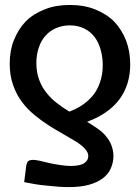

<svg xmlns="http://www.w3.org/2000/svg" viewBox="-20 -745 564 771"><path d="M258.3 -296.9Q284.2 -306.2 309.1 -322.3Q334 -338.9 352.1 -360.4Q370.1 -381.8 381.3 -413.6Q392.6 -444.8 392.6 -483.9Q392.6 -514.6 384.3 -544.9Q376 -575.2 359.9 -596.2Q343.3 -618.2 318.4 -630.4Q293 -643.1 259.8 -643.1Q231.4 -643.1 205.6 -632.3Q181.2 -622.1 163.6 -602.5Q146 -583.5 136.2 -555.2Q126 -525.4 126 -492.2Q126 -454.6 137.2 -424.8Q148.4 -394.5 166.5 -372.6Q185.1 -348.6 208.5 -331.1Q229.5 -314.5 258.3 -296.9ZM77.1 -13.7 85.4 -79.6Q87.9 -93.8 94.2 -98.6Q100.6 -103 113.8 -103Q122.1 -103 138.7 -99.6Q143.6 -98.6 155.8 -95.5Q168 -92.3 175.8 -90.8Q191.9 -86.9 220.2 -82.5Q245.1 -78.6 263.7 -78.6Q301.3 -78.6 318.4 -89.8Q334.5 -101.1 334.5 -118.2Q334.5 -133.3 320.8 -147.9Q306.6 -163.1 285.6 -176.3Q274.4 -183.1 234.9 -206.1Q198.7 -226.6 176.8 -240.7Q145.5 -260.7 119.1 -282.7Q88.9 -307.6 68.4 -335.4Q45.9 -365.2 32.7 -403.3Q19 -441.9 19 -488.8Q19 -542.5 36.1 -584.5Q53.7 -628.4 83.5 -659.2Q113.8 -689.5 159.7 -707.5Q203.6 -725.1 259.8 -725.1Q317.9 -725.1 362.8 -707Q409.7 -688 439 -657.7Q469.2 -626 486.3 -582Q502.9 -538.6 502.9 -486.8Q502.9 -405.3 460 -346.7Q416 -287.6 329.6 -255.9Q339.4 -250.5 370.6 -229.5Q391.1 -215.3 404.3 -199.7Q419.9 -181.2 426.8 -163.1Q435.5 -140.6 435.5 -118.7Q435.5 -92.8 424.8 -68.4Q415 -45.9 392.6 -28.8Q371.6 -12.7 336.9 -2.9Q304.2 6.3 256.3 6.3Q238.3 6.3 215.8 4.9Q193.8 3.4 168.9 0.5Q145 -1.5 121.1 -5.4Q103.5 -8.3 77.1 -13.7Z"/></svg>

Font: Lato-SemiBold
Style: Regular
Weight: 500
Designer: Lukasz Dziedzic with Adam Twardoch and Botio Nikoltchev
Foundry: tyPoland Lukasz Dziedzic
Version: ""